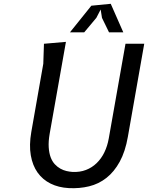

<svg xmlns="http://www.w3.org/2000/svg" viewBox="-20 -980 778 1009"><path d="M738 -750 652 -261.5Q638.5 -183.5 609.2 -130.2Q580 -77 539.2 -45Q498.5 -13 448 -0.8Q397.5 11.5 341 8.5Q287.5 5.5 245.8 -15.2Q204 -36 177.5 -73.2Q151 -110.5 141.8 -164Q132.5 -217.5 144.5 -286.5L207.5 -645L211 -750L326.5 -760L241 -277Q234 -236.5 236 -206Q238 -175.5 246.2 -153.5Q254.5 -131.5 268 -117Q281.5 -102.5 297.2 -93.8Q313 -85 329.5 -81.2Q346 -77.5 360.5 -76.5Q399.5 -74.5 431.5 -86.8Q463.5 -99 488 -122.8Q512.5 -146.5 528.5 -179.5Q544.5 -212.5 551.5 -252L639.5 -750ZM628 -810H553L516 -886L509 -930L486.5 -886.5L422.5 -810H347.5L460 -950L562 -960Z"/></svg>

Font: B612
Style: Italic
Weight: 400
Italic angle: -10°
Designer: Nicolas Chauveau, Thomas Paillot, Jonathan Favre-Lamarine, Jean-Luc Vinot
Foundry: AIRBUS
Version: Version 1.008